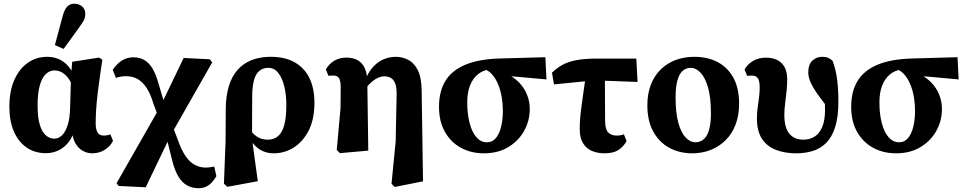

<svg xmlns="http://www.w3.org/2000/svg" viewBox="-20 -801 5143 1022"><path d="M224 14.4Q166.8 14.4 123 -14.9Q79.3 -44.1 54.5 -99.8Q29.8 -155.5 29.8 -233.4Q29.8 -316.2 56.4 -375.9Q83 -435.5 128.4 -467.1Q173.8 -498.6 231.4 -498.6Q272.4 -498.6 303.9 -481Q335.3 -463.4 355.7 -432.1Q376.1 -400.8 382.3 -359.1H389.6L370.4 -332.4Q358.3 -365.1 342.7 -385.7Q327 -406.3 308.7 -416.2Q290.5 -426.1 269.2 -426.1Q244.2 -426.1 223.7 -406.6Q203.3 -387.1 191.7 -345.9Q180.1 -304.6 180.1 -240.5Q180.1 -175.9 191.8 -136.9Q203.6 -97.9 224.1 -80.4Q244.6 -62.9 269.9 -62.9Q290.7 -62.9 308.9 -79.6Q327.1 -96.2 339.5 -133.1Q351.9 -169.9 353.2 -228.4L358.1 -394.1L364.3 -472.2L507.5 -494.5L524.6 -483.1Q517.3 -434 510.8 -387.6Q504.3 -341.3 499.3 -298.7Q494.3 -256.1 491.8 -217.4Q489.3 -178.7 489.3 -144.7Q489.3 -111.8 499.5 -95.6Q509.6 -79.4 531.9 -79.4Q542.6 -79.4 551.5 -81.2Q560.4 -82.9 567.5 -86.2L581.5 -51.3Q568.8 -24.1 539 -4.5Q509.2 15.1 471.2 15.1Q445.2 15.1 422 2.6Q398.8 -9.9 383.3 -34.9Q367.8 -60 364.8 -96.4L373.2 -96.1Q358.7 -57.5 335.5 -33.2Q312.4 -8.8 284.1 2.8Q255.9 14.4 224 14.4ZM272.1 -561 313.2 -714Q323.3 -751.8 338.2 -766.5Q353 -781.2 375.9 -781.2Q400.3 -781.2 417.1 -766.8Q433.9 -752.4 433.9 -726.9Q433.9 -707.5 425 -691.1Q416.1 -674.8 398.4 -650.8L318.6 -540.6Z M612.2 188.9 600.3 174.5 833.8 -235 957.7 -492.6 1096.5 -485.5 1109.5 -469 888.3 -80.5 755.6 195.8ZM1037.1 200.9Q1002.9 200.9 975.8 185.9Q948.7 170.9 929.2 138.2Q909.7 105.6 896.8 53.5L861.8 -86.5H852.1L898.1 -131.4L925.9 -58.8Q944.6 -4.5 966.8 28.5Q988.9 61.5 1016.2 76.2Q1043.4 91 1075.7 91Q1085.8 91 1097.9 89.2Q1110 87.4 1120.3 85.5L1131.8 136.6Q1120.7 155.7 1107.3 170.2Q1093.8 184.7 1076.6 192.8Q1059.3 200.9 1037.1 200.9ZM824 -175.6 795.9 -251.2Q781.4 -300.7 760.7 -332.5Q740 -364.4 713.1 -379.8Q686.2 -395.3 652.2 -395.3Q632.1 -395.3 619.5 -392.6Q606.8 -389.9 596.7 -386.3L580 -429.8Q593.5 -449.6 610 -464.4Q626.5 -479.2 646.3 -487.6Q666.2 -495.9 689.7 -495.9Q725.2 -495.9 749.7 -480.6Q774.3 -465.4 791.3 -437Q808.3 -408.7 820 -368.9L865.9 -214.8H879.4Z M1172 176.5 1180.7 -50.2 1181.7 -220.7Q1182.7 -313.1 1210.2 -374.6Q1237.7 -436.1 1291.5 -467.4Q1345.3 -498.6 1422.2 -498.6Q1497.6 -498.6 1549.4 -468.8Q1601.3 -438.9 1627.5 -384.4Q1653.7 -329.9 1653.7 -253.9Q1653.7 -167.4 1623.7 -107.4Q1593.6 -47.4 1544 -16.1Q1494.4 15.1 1436.8 15.1Q1396.7 15.1 1365.5 -3.6Q1334.4 -22.4 1312.9 -56.5Q1291.3 -90.6 1279.4 -134.8H1277.4L1288 -145.9Q1308.4 -109.9 1327.4 -90.7Q1346.4 -71.6 1365.5 -64.6Q1384.6 -57.6 1405.9 -57.6Q1436.8 -57.6 1458.9 -75.3Q1481.1 -93.1 1492.6 -133.4Q1504.1 -173.6 1504.1 -242.1Q1504.1 -295.5 1493.4 -340.4Q1482.6 -385.3 1461.4 -412.6Q1440.3 -439.9 1408.2 -439.9Q1380.6 -439.9 1361.2 -424.3Q1341.8 -408.8 1332.2 -375Q1322.7 -341.2 1322.4 -286.6L1321.5 -73.5V-60.3L1352.3 163.5L1189.7 193.5Z M1772.5 -2.8 1792.6 -225.6 1793.5 -333.9Q1793.5 -368.9 1785.3 -383.9Q1777.1 -398.9 1754.3 -398.9Q1748.6 -398.9 1741.2 -398.6Q1733.8 -398.3 1728.1 -397.7L1714.3 -432Q1732.8 -462.3 1760.4 -478.4Q1788 -494.5 1823.7 -494.5Q1859 -494.5 1883.9 -480.6Q1908.8 -466.6 1922 -437.5Q1935.3 -408.5 1935.3 -360.9V-358.2L1940.3 0.7L1789.6 14.2ZM2064 177.2 2086.2 -49.2 2091.2 -294.1Q2092.2 -335.5 2083.3 -357.2Q2074.5 -378.8 2059.3 -386.8Q2044.2 -394.8 2025.8 -394.8Q2010.6 -394.8 1993.9 -387.8Q1977.2 -380.8 1961 -367.1Q1944.7 -353.4 1929.6 -334.3L1913.8 -345.1H1915.8Q1929.7 -398.9 1955.6 -432.5Q1981.5 -466.1 2015.4 -482.4Q2049.4 -498.6 2086.6 -498.6Q2120.3 -498.6 2151.3 -483.5Q2182.2 -468.5 2202.8 -429.7Q2223.4 -391 2224.4 -319.4L2231.7 164.2L2081.1 194.2Z M2555.5 15.1Q2487.8 15.1 2433.7 -14.2Q2379.6 -43.6 2348.2 -99.2Q2316.8 -154.8 2316.8 -232.9Q2316.8 -314.4 2350.7 -370.2Q2384.7 -426.1 2456.6 -456.3Q2528.6 -486.6 2641.4 -489.7L2882.8 -496.5L2888.9 -378.2L2642.9 -400.6L2587.7 -431.7Q2551.1 -427.5 2523.9 -405.7Q2496.8 -383.8 2481.9 -346.2Q2467.1 -308.5 2467.1 -257Q2467.1 -192.9 2480 -144.7Q2492.9 -96.5 2516.3 -70.1Q2539.7 -43.6 2571.9 -43.6Q2600.6 -43.6 2619.3 -65.8Q2638 -88 2647.3 -126.3Q2656.7 -164.6 2656.7 -212.3Q2656.7 -247.9 2650.8 -282.8Q2645 -317.7 2633 -348.1Q2621.1 -378.5 2602.8 -400.8Q2584.6 -423.1 2559.5 -433.2L2575 -438.9Q2629.3 -432 2671.2 -412.2Q2713 -392.3 2741.6 -363.3Q2770.1 -334.3 2785 -297.8Q2799.9 -261.3 2799.9 -220.9Q2799.9 -158.3 2769.9 -104.5Q2740 -50.7 2685.4 -17.8Q2630.8 15.1 2555.5 15.1Z M2928.9 -351.7 2918.1 -414.2Q2943.7 -438.8 2972.9 -455.2Q3002.1 -471.7 3046.1 -480.4Q3090.1 -489.2 3157.7 -489.2H3366.9L3373.7 -364.8L3143.7 -373.3ZM3198 15.1Q3160.4 15.1 3130.5 2.3Q3100.6 -10.5 3083.2 -39Q3065.8 -67.6 3065.8 -114.2Q3065.8 -139.8 3067.8 -166.7Q3069.8 -193.6 3074 -225.9Q3078.2 -258.3 3084.2 -300.5Q3090.2 -342.8 3098.4 -399.6H3199.7L3200.9 -157.7Q3201.2 -112.7 3217.4 -96Q3233.6 -79.4 3262.6 -79.4Q3274 -79.4 3283.9 -81.2Q3293.7 -82.9 3300.9 -86.2L3315.3 -50.6Q3300.1 -21.5 3272.9 -3.2Q3245.7 15.1 3198 15.1Z M3664.3 15.1Q3597.1 15.1 3542.9 -14.1Q3488.8 -43.4 3457.3 -100.5Q3425.8 -157.7 3425.8 -240.5Q3425.8 -301.9 3444.4 -350.1Q3463.1 -398.3 3496.8 -431.3Q3530.5 -464.3 3576.1 -481.5Q3621.7 -498.6 3675.6 -498.6Q3746.4 -498.6 3800 -470.5Q3853.7 -442.3 3884 -386.8Q3914.2 -331.2 3914.2 -249Q3914.2 -186.8 3895.2 -137.4Q3876.2 -88 3842 -54.3Q3807.7 -20.6 3762.6 -2.7Q3717.5 15.1 3664.3 15.1ZM3680.8 -43.6Q3709 -43.6 3727.5 -61.2Q3746.1 -78.8 3755.2 -112.8Q3764.2 -146.8 3764.2 -196.6Q3764.2 -282.8 3748.6 -336.2Q3732.9 -389.6 3708.5 -414.7Q3684 -439.9 3657.1 -439.9Q3630.4 -439.9 3612.3 -422.7Q3594.2 -405.6 3585.1 -370.7Q3576.1 -335.9 3576.1 -283.2Q3576.1 -197.7 3591.4 -144.8Q3606.7 -91.9 3630.8 -67.8Q3654.9 -43.6 3680.8 -43.6Z M4218.5 15.1Q4157.5 15.1 4110 -3.3Q4062.4 -21.8 4035.7 -62.4Q4009.1 -103 4009.1 -169.3Q4009.1 -199.9 4012.8 -227.3Q4016.6 -254.8 4020.2 -281.5Q4023.7 -308.3 4023.7 -335.5Q4023.7 -370.6 4014 -384.6Q4004.3 -398.6 3982.6 -398.6Q3977.1 -398.6 3969.8 -398.3Q3962.4 -398 3957.2 -397.4L3943.1 -431Q3958.5 -459.2 3988.4 -476.7Q4018.4 -494.2 4057.3 -494.2Q4092.1 -494.2 4117.6 -481.3Q4143.1 -468.5 4156.7 -442.9Q4170.3 -417.3 4170.3 -378.2Q4170.3 -348.1 4166.7 -314.9Q4163.1 -281.6 4159.1 -249.3Q4155 -216.9 4155 -189.5Q4155 -122.5 4181 -90Q4207 -57.6 4256.8 -57.6Q4290.7 -57.6 4316.5 -74.1Q4342.3 -90.7 4356.9 -125.6Q4371.5 -160.6 4371.5 -214.4Q4371.5 -243.7 4370 -267Q4368.5 -290.2 4365.1 -316.1L4397.9 -310.5V-211.6Q4366.2 -253.2 4339.8 -288.8Q4313.4 -324.4 4297.9 -356Q4282.3 -387.6 4282.3 -415.3Q4282.3 -456.9 4303.7 -477.7Q4325 -498.6 4355.5 -498.6Q4375.3 -498.6 4387.9 -493.3Q4400.4 -488.1 4411.7 -477.5Q4429.5 -429.6 4436.1 -376.3Q4442.7 -323.1 4442.7 -260.1Q4442.7 -177.9 4425.3 -124Q4407.9 -70.2 4377.4 -39.9Q4346.9 -9.6 4306.1 2.7Q4265.2 15.1 4218.5 15.1Z M4749.5 15.1Q4681.8 15.1 4627.7 -14.2Q4573.6 -43.6 4542.2 -99.2Q4510.8 -154.8 4510.8 -232.9Q4510.8 -314.4 4544.7 -370.2Q4578.7 -426.1 4650.6 -456.3Q4722.6 -486.6 4835.4 -489.7L5076.8 -496.5L5082.9 -378.2L4836.9 -400.6L4781.7 -431.7Q4745.1 -427.5 4717.9 -405.7Q4690.8 -383.8 4675.9 -346.2Q4661.1 -308.5 4661.1 -257Q4661.1 -192.9 4674 -144.7Q4686.9 -96.5 4710.3 -70.1Q4733.7 -43.6 4765.9 -43.6Q4794.6 -43.6 4813.3 -65.8Q4832 -88 4841.3 -126.3Q4850.7 -164.6 4850.7 -212.3Q4850.7 -247.9 4844.8 -282.8Q4839 -317.7 4827 -348.1Q4815.1 -378.5 4796.8 -400.8Q4778.6 -423.1 4753.5 -433.2L4769 -438.9Q4823.3 -432 4865.2 -412.2Q4907 -392.3 4935.6 -363.3Q4964.1 -334.3 4979 -297.8Q4993.9 -261.3 4993.9 -220.9Q4993.9 -158.3 4963.9 -104.5Q4934 -50.7 4879.4 -17.8Q4824.8 15.1 4749.5 15.1Z"/></svg>

Font: Source Serif 4 Variable
Style: Regular
Weight: 400
Designer: Frank Grießhammer
Foundry: Adobe
Version: Version 4.005;hotconv 1.1.0;makeotfexe 2.6.0